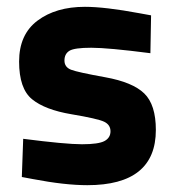

<svg xmlns="http://www.w3.org/2000/svg" viewBox="-20 -531 512 563"><path d="M421 -375Q297 -391 247.5 -391Q198 -391 183.5 -382Q169 -373 169 -353.5Q169 -334 188.5 -326.5Q208 -319 288.5 -304.5Q369 -290 403 -257Q437 -224 437 -150Q437 12 236 12Q170 12 76 -6L44 -12L48 -124Q172 -108 220.5 -108Q269 -108 286.5 -117.5Q304 -127 304 -146Q304 -165 285.5 -174Q267 -183 189.5 -196Q112 -209 74 -240Q36 -271 36 -350.5Q36 -430 90 -470.5Q144 -511 229 -511Q288 -511 390 -492L423 -486Z"/></svg>

Font: Titillium Web[RUS by Daymarius]
Style: Bold
Weight: 700
Designer: Cyrillization by Daymarius
Foundry: Cyrillization by Daymarius
Version: Version 1.002 September 11, 2018